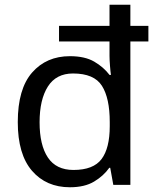

<svg xmlns="http://www.w3.org/2000/svg" viewBox="-20 -780 657 810"><path d="M275 10Q175 10 115 -59.5Q55 -129 55 -265Q55 -405 115.5 -474Q176 -543 275 -543Q338 -543 377.5 -520Q417 -497 442 -464H448Q446 -477 444 -502.5Q442 -528 442 -544V-605H229V-671H442V-760H530V-671H606V-605H530V0H458L445 -72H441Q417 -38 377 -14Q337 10 275 10ZM290 -63Q374 -63 408.5 -109Q443 -155 443 -248V-265Q443 -366 410 -418Q377 -470 288 -470Q217 -470 182 -415Q147 -360 147 -264Q147 -168 182 -115.5Q217 -63 290 -63Z"/></svg>

Font: Noto Sans Old Italic
Style: Regular
Weight: 400
Designer: Monotype Design Team
Foundry: Monotype Imaging Inc.
Version: Version 2.003; ttfautohint (v1.8.4.7-5d5b)